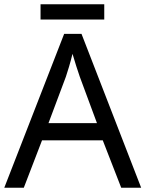

<svg xmlns="http://www.w3.org/2000/svg" viewBox="-20 -875 679 895"><path d="M466 -855H169V-784H466ZM545 0H638L360 -717H279L0 0H91L176 -221H459ZM352 -517 432 -301H206L287 -517C295 -540 308 -583 318 -624C325 -599 346 -533 352 -517Z"/></svg>

Font: Noto Sans Runic
Style: Regular
Weight: 400
Designer: Monotype Design Team
Foundry: Monotype Imaging Inc.
Version: Version 2.002